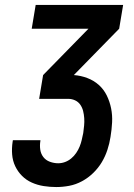

<svg xmlns="http://www.w3.org/2000/svg" viewBox="-20 -755 540 775"><path d="M207 0Q181 0 156 -4Q131 -8 108.5 -18Q86 -28 69 -45Q52 -62 41.5 -84Q31 -106 29 -131.5Q27 -157 31 -183L32 -189H143V-186Q140 -168 142.5 -151Q145 -134 155 -121Q165 -108 181.5 -102Q198 -96 215 -96Q229 -96 242.5 -101Q256 -106 267.5 -115.5Q279 -125 287.5 -137.5Q296 -150 301.5 -163.5Q307 -177 310 -190.5Q313 -204 316 -218Q318 -233 319.5 -248Q321 -263 320 -278Q319 -293 315.5 -307Q312 -321 304 -332.5Q296 -344 283 -350Q270 -356 255 -356H138L154 -452L337 -639H108L124 -735H477L461 -639L278 -452Q306 -450 332.5 -440Q359 -430 379 -412Q399 -394 411 -369.5Q423 -345 428.5 -317.5Q434 -290 432.5 -261Q431 -232 426 -202Q422 -176 413.5 -150Q405 -124 391 -100.5Q377 -77 356.5 -57Q336 -37 311 -23.5Q286 -10 259.5 -5Q233 0 207 0Z"/></svg>

Font: Iosevka Custom
Style: Bold Italic
Weight: 700
Italic angle: -9°
Designer: Belleve Invis
Foundry: Belleve Invis
Version: Version 30.3.1; ttfautohint (v1.8.3)